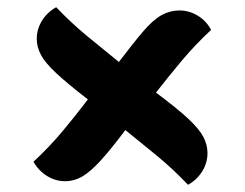

<svg xmlns="http://www.w3.org/2000/svg" viewBox="-20 -621 679 533"><path d="M502 -108Q460 -152 417 -187.5Q374 -223 328 -260Q289 -208 261 -177Q233 -146 210 -132Q187 -118 160 -118Q134 -118 110.5 -132.5Q87 -147 73 -172Q117 -213 153 -256Q189 -299 224 -345Q167 -389 136 -418Q105 -447 93.5 -469Q82 -491 82 -513Q82 -540 96.5 -563.5Q111 -587 136 -601Q177 -558 220.5 -522Q264 -486 310 -449Q351 -503 378 -534.5Q405 -566 428.5 -579Q452 -592 478 -592Q505 -592 529 -577.5Q553 -563 566 -538Q521 -496 485 -453Q449 -410 413 -364Q472 -320 502.5 -291.5Q533 -263 544.5 -241Q556 -219 556 -196Q556 -169 541.5 -145.5Q527 -122 502 -108Z"/></svg>

Font: Merienda ExtraBold
Style: Regular
Weight: 800
Designer: Eduardo Rodriguez Tunni
Foundry: Eduardo Rodriguez Tunni
Version: Version 2.001